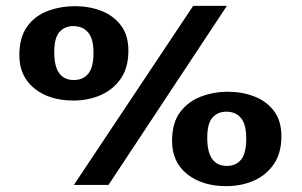

<svg xmlns="http://www.w3.org/2000/svg" viewBox="-20 -617 1029 655"><path d="M232 14 639 -597H754L350 14ZM231 -274Q148 -274 97 -315.5Q46 -357 46 -428Q46 -490 73 -527Q100 -564 144 -580Q188 -596 236 -596Q284 -596 325.5 -580Q367 -564 392.5 -530.5Q418 -497 418 -444Q418 -387 392.5 -349.5Q367 -312 324.5 -293Q282 -274 231 -274ZM232 -344Q263 -344 281 -365.5Q299 -387 299 -437Q299 -485 280.5 -506.5Q262 -528 230 -528Q201 -528 183 -508Q165 -488 165 -439Q165 -344 232 -344ZM752 18Q670 18 618.5 -23Q567 -64 567 -136Q567 -198 594.5 -234.5Q622 -271 665.5 -287.5Q709 -304 758 -304Q806 -304 847.5 -288Q889 -272 914.5 -238.5Q940 -205 940 -152Q940 -95 914 -57Q888 -19 845.5 -0.5Q803 18 752 18ZM754 -51Q785 -51 802.5 -72.5Q820 -94 820 -145Q820 -193 802 -214.5Q784 -236 752 -236Q723 -236 705 -216Q687 -196 687 -147Q687 -51 754 -51Z"/></svg>

Font: Literata 7pt SemiBold
Style: Regular
Weight: 600
Designer: Latin by Veronika Burian and Jose Scaglione. Greek by Irene Vlachou. Cyrillic by Vera Evstafieva.
Foundry: TypeTogether
Version: Version 3.002